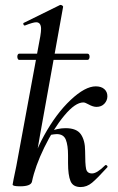

<svg xmlns="http://www.w3.org/2000/svg" viewBox="-20 -745 475 776"><path d="M31 1 35 -21Q45 -68 46 -74L143 -599Q146 -617 146 -628Q146 -655 126 -655Q114 -655 81 -642H79Q76 -642 74.5 -647Q73 -652 77 -653L223 -725H225Q229 -725 232.5 -722Q236 -719 235 -717L143 -206L109 -10Q104 8 61 8Q31 8 31 1ZM255 -86V-117Q255 -158 246 -180.5Q237 -203 209 -203Q201 -203 179 -199L175 -212Q213 -227 245 -227Q290 -227 307 -202Q324 -177 324 -135Q324 -81 328 -62.5Q332 -44 352 -44Q372 -44 405 -77Q406 -78 408 -78Q411 -78 413.5 -74.5Q416 -71 413 -68Q373 -24 352 -6.5Q331 11 306 11Q275 11 265 -13Q255 -37 255 -86ZM367 -396Q389 -396 401.5 -385Q414 -374 414 -356Q414 -339 402 -326Q390 -313 370 -313Q356 -313 338 -323Q324 -331 317 -331Q284 -331 240 -278Q196 -225 159 -149Q122 -73 109 -10L92 -12Q109 -108 158 -197Q207 -286 265.5 -341Q324 -396 367 -396ZM50 -516Q50 -521 52 -524.5Q54 -528 57 -528H334Q338 -528 340 -524.5Q342 -521 342 -516Q342 -511 340 -507Q338 -503 334 -503H57Q54 -503 52 -507Q50 -511 50 -516Z"/></svg>

Font: Cormorant Garamond SemiBold
Style: Italic
Weight: 600
Italic angle: -10°
Designer: Christian Thalmann (Catharsis Fonts)
Foundry: Catharsis Fonts
Version: Version 4.000